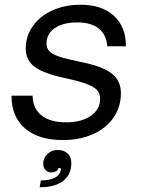

<svg xmlns="http://www.w3.org/2000/svg" viewBox="-20 -583 601 813"><path d="M29 -178H118Q119 -123 156 -94Q193 -65 261 -65Q325 -65 364.5 -92.5Q404 -120 404 -164Q404 -187 391 -201.5Q378 -216 347 -227.5Q316 -239 257 -252Q166 -271 127.5 -299.5Q89 -328 89 -377Q89 -430 119 -472.5Q149 -515 202 -539Q255 -563 321 -563Q411 -563 462.5 -516Q514 -469 513 -387H434Q431 -436 398.5 -462Q366 -488 307 -488Q247 -488 212 -464Q177 -440 177 -399Q177 -379 189 -366Q201 -353 231.5 -343Q262 -333 320 -321Q412 -303 452 -272.5Q492 -242 492 -189Q492 -131 461 -85.5Q430 -40 374 -15Q318 10 246 10Q142 10 85 -40Q28 -90 29 -178ZM153 181Q190 181 211.5 170Q233 159 237 139Q237 138 237.5 135.5Q238 133 237 129H227Q226 137 217.5 142Q209 147 198 147Q182 147 172.5 137Q163 127 163 110Q163 86 181 69Q199 52 224 52Q251 52 266.5 67Q282 82 282 108Q282 156 247.5 183Q213 210 148 210Z"/></svg>

Font: Open Sauce Sans
Style: Italic
Weight: 400
Italic angle: -10°
Designer: Alfredo Marco Pradil
Foundry: Creative Sauce Fz LLC
Version: Version 1.477